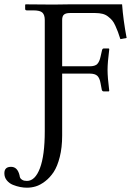

<svg xmlns="http://www.w3.org/2000/svg" viewBox="-85 -666 611 884"><path d="M201.2 -327.1H328.1C344.4 -327.1 356.1 -323.6 363.3 -316.7C370.4 -309.7 375.3 -298.5 377.9 -283.2L383.8 -252C385.4 -247.4 388.5 -245.1 393.1 -245.1H416L418 -248C412.8 -289.1 410.2 -321.1 410.2 -344.2C410.2 -366.7 412.8 -398.3 418 -439C418 -441.6 417 -442.9 415 -442.9H393.1C388.8 -442.9 386.1 -440.3 384.8 -435.1L377.9 -404.8C374.7 -389.5 369.6 -378.3 362.8 -371.3C356 -364.3 344.4 -360.8 328.1 -360.8H201.2V-574.2C201.2 -585.9 204 -594.2 209.7 -598.9C215.4 -603.6 224.4 -606 236.8 -606H354C366.4 -606 377.4 -604.7 387 -602.3C396.6 -599.9 405.1 -595.7 412.6 -589.8C420.1 -584 426.4 -578.1 431.4 -572.3C436.4 -566.4 441.4 -558 446.3 -547.1C451.2 -536.2 455.1 -526.9 458 -519C460.9 -511.2 464.7 -500.2 469.2 -485.8L498 -491.2C487.6 -546.2 480.6 -597.8 477.1 -646H233.9L160.2 -645L35.2 -646L30.8 -645V-625C30.8 -620.4 33.5 -618.2 39.1 -618.2H68.8C89.4 -618.2 103.2 -614.7 110.4 -607.7C117.5 -600.7 121.1 -589.5 121.1 -574.2V-62C121.1 12.5 113.7 69.3 98.9 108.4C84.1 147.5 64.1 167 39.1 167C30.3 167 23.4 165.5 18.3 162.6C13.3 159.7 9.9 156.7 8.3 153.6C6.7 150.5 5.5 146.3 4.9 141.1C-1.3 115.1 -14.3 102.1 -34.2 102.1C-54.7 102.1 -64.9 112 -64.9 131.8C-64.9 144.2 -61.2 155 -53.7 164.3C-46.2 173.6 -36.8 180.5 -25.4 185.1C-14 189.6 -2.8 193 8.1 195.1C19 197.2 29.3 198.2 39.1 198.2C52.7 198.2 66.3 196.2 79.8 192.1C93.3 188.1 107.6 180.3 122.6 168.9C137.5 157.6 150.7 143.2 162.1 126C173.5 108.7 182.9 85.6 190.2 56.6C197.5 27.7 201.2 -5.2 201.2 -42Z"/></svg>

Font: Linux Biolinum G
Style: Bold
Weight: 700
Designer: Philipp H. Poll
Foundry: Philipp H. Poll
Version: Version 1.1.0